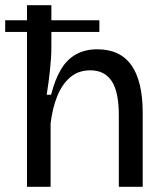

<svg xmlns="http://www.w3.org/2000/svg" viewBox="-27 -720 641 740"><path d="M-7 -642H356V-597H-7ZM77 0V-314V-700H171V-539Q171 -517 169.5 -494.5Q168 -472 165.5 -449Q163 -426 160 -402.5Q157 -379 153 -355H170Q185 -414 208 -452.5Q231 -491 266 -510.5Q301 -530 348 -530Q436 -530 479.5 -468.5Q523 -407 523 -285V0H431V-276Q431 -366 403.5 -407.5Q376 -449 321 -449Q275 -449 243.5 -422Q212 -395 193.5 -349Q175 -303 168 -244V0Z"/></svg>

Font: Bricolage Grotesque
Style: Regular
Weight: 400
Designer: Mathieu Triay
Foundry: Atelier Triay
Version: Version 1.001;gftools[0.9.33.dev8+g029e19f]